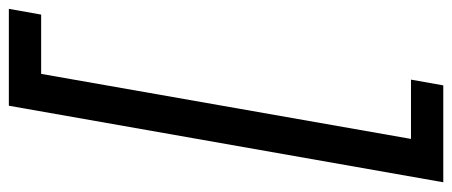

<svg xmlns="http://www.w3.org/2000/svg" viewBox="-432 -598 1022 434"><g transform="rotate(90 79.0 -381.0)"><path d="M101 110H-118L-105 37H29L176 -799H42L55 -872H274Z"/></g></svg>

Font: Open Sauce Sans
Style: Italic
Weight: 400
Italic angle: -10°
Designer: Alfredo Marco Pradil
Foundry: Creative Sauce Fz LLC
Version: Version 1.477